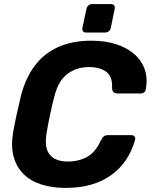

<svg xmlns="http://www.w3.org/2000/svg" viewBox="-20 -909 737 939"><path d="M301 10Q233 10 180 -7.5Q127 -25 93 -60Q59 -95 46 -145.5Q33 -196 44 -261Q51 -302 61.5 -349Q72 -396 82 -439Q104 -525 148.5 -585.5Q193 -646 262.5 -678Q332 -710 427 -710Q492 -710 545.5 -693.5Q599 -677 635.5 -645.5Q672 -614 687.5 -570.5Q703 -527 693 -473Q692 -464 685.5 -458Q679 -452 670 -452H554Q542 -452 535.5 -458Q529 -464 528 -478Q531 -535 499.5 -558Q468 -581 416 -581Q354 -581 309 -547Q264 -513 245 -434Q224 -352 209 -266Q195 -187 223 -153Q251 -119 312 -119Q364 -119 405.5 -141.5Q447 -164 473 -222Q481 -237 488.5 -242.5Q496 -248 508 -248H623Q632 -248 637.5 -242Q643 -236 641 -227Q627 -175 599 -131.5Q571 -88 528.5 -56Q486 -24 429.5 -7Q373 10 301 10ZM401 -750Q391 -750 386 -756Q381 -762 383 -773L403 -866Q405 -876 412.5 -882.5Q420 -889 430 -889H523Q533 -889 538 -882.5Q543 -876 541 -866L522 -773Q520 -762 512 -756Q504 -750 494 -750Z"/></svg>

Font: Rubik SemiBold
Style: Italic
Weight: 600
Italic angle: -12°
Designer: Hubert and Fischer
Foundry: Hubert and Fischer
Version: Version 2.300;gftools[0.9.30]